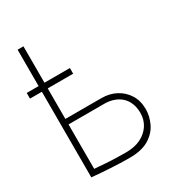

<svg xmlns="http://www.w3.org/2000/svg" viewBox="-173 -800 826 909"><g transform="rotate(-30 239.5 -345.5)"><path d="M293 -303H96V-700H64V-2Q68 -2 82 -0.5Q96 1 117 2.5Q138 4 163 5.5Q188 7 215 8Q242 9 267 9Q334 9 373.5 -15Q413 -39 431 -76.5Q449 -114 449 -153Q449 -199 428 -232.5Q407 -266 372 -284.5Q337 -303 293 -303ZM265 -22Q235 -22 207 -23Q179 -24 156.5 -25.5Q134 -27 118.5 -28.5Q103 -30 96 -30V-273H292Q320 -273 343.5 -264.5Q367 -256 383.5 -240.5Q400 -225 409 -202Q418 -179 418 -150Q418 -113 399 -84Q380 -55 346.5 -38.5Q313 -22 265 -22ZM-1 -501V-470H235V-501Z"/></g></svg>

Font: Advent Pro ExtraLight
Style: Regular
Weight: 250
Version: Version 3.000